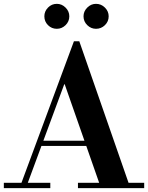

<svg xmlns="http://www.w3.org/2000/svg" viewBox="-35 -980 771 1000"><path d="M486 -15 302 -541H298L292 -574L350 -765H378L639 -15ZM-15 0V-28H227V0ZM172 -220V-247H506V-220ZM371 0V-28H716V0ZM72 -15 350 -765H378L321 -599L105 -15ZM465 -830Q439 -830 419.5 -849Q400 -868 400 -895Q400 -921 419.5 -940.5Q439 -960 465 -960Q492 -960 511.5 -940.5Q531 -921 531 -895Q531 -868 511.5 -849Q492 -830 465 -830ZM261 -830Q234 -830 215 -849Q196 -868 196 -895Q196 -921 215 -940.5Q234 -960 261 -960Q287 -960 306.5 -940.5Q326 -921 326 -895Q326 -868 306.5 -849Q287 -830 261 -830Z"/></svg>

Font: Libre Bodoni Medium
Style: Regular
Weight: 500
Designer: Pablo Impallari, Rodrigo Fuenzalida
Foundry: Impallari Type
Version: Version 2.005;gftools[0.9.23]